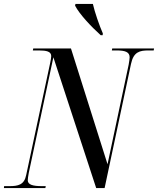

<svg xmlns="http://www.w3.org/2000/svg" viewBox="-46 -962 808 982"><path d="M469 -782H479L480 -791C462 -832 439 -898 429 -942H340L338 -933C360 -890 421 -825 469 -782ZM-26 0H186L188 -10H168C123 -10 96 -17 96 -40C96 -48 98 -60 101 -77L227 -669L446 0H489L624 -635C637 -697 669 -704 713 -704H740L742 -714H528L526 -704H551C594 -704 617 -696 617 -669C617 -661 615 -649 612 -631L504 -122L317 -714H124L122 -704H153C191 -704 216 -699 216 -675C216 -668 214 -657 211 -642L88 -67C78 -16 46 -10 2 -10H-25Z"/></svg>

Font: Noto Serif Display Condensed Medium
Style: Italic
Weight: 500
Width: 3
Italic angle: -12°
Designer: Monotype Design Team
Foundry: Monotype Imaging Inc.
Version: Version 2.009